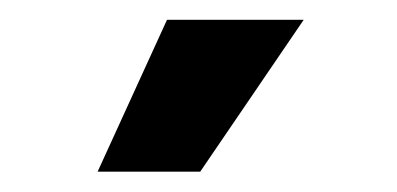

<svg xmlns="http://www.w3.org/2000/svg" viewBox="-20 -783 397 192"><path d="M77.6 -611.3 147 -763.2H283.7L180.2 -611.3Z"/></svg>

Font: Inter 16pt
Style: Bold
Weight: 700
Version: Version 4.001;git-66647c0bb